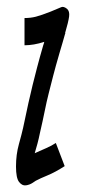

<svg xmlns="http://www.w3.org/2000/svg" viewBox="-20 -535 268 564"><path d="M170 -47Q142 -29 120 -20Q98 -11 85 -4Q85 -4 76 2Q67 8 56 9.5Q45 11 36 -0.5Q27 -12 27 -46Q27 -81 35.5 -111.5Q44 -142 48 -160Q57 -203 63.5 -232.5Q70 -262 76 -286Q82 -310 89 -337Q96 -364 107 -402Q109 -407 110 -412Q79 -402 52 -402V-482Q70 -482 85.5 -486Q101 -490 129 -501Q153 -511 160 -514Q167 -517 177 -509Q185 -502 183 -486.5Q181 -471 171 -437Q174 -436 171 -435Q168 -424 164 -410.5Q160 -397 155 -380Q143 -339 136 -311.5Q129 -284 123 -260.5Q117 -237 111.5 -209.5Q106 -182 97 -143Q94 -128 90 -113Q86 -98 82 -85Q100 -93 116 -100Q132 -107 144 -115Z"/></svg>

Font: Syne
Style: Italic
Weight: 400
Italic angle: -9°
Designer: Lucas Descroix
Foundry: Bonjour Monde
Version: Version 2.000; ttfautohint (v1.8.3)